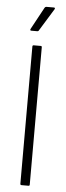

<svg xmlns="http://www.w3.org/2000/svg" viewBox="-58 -867 306 896"><g transform="rotate(5 95.0 -419.5)"><path d="M79 0Q73 0 73 -6V-649Q73 -655 79 -655H112Q117 -655 117 -649V-6Q117 0 112 0ZM61 -722Q58 -722 57 -724Q56 -726 57 -729L114 -834Q117 -839 122 -839H158Q161 -839 162 -836.5Q163 -834 161 -831L97 -727Q95 -722 89 -722Z"/></g></svg>

Font: Sofia Sans Condensed Light
Style: Regular
Weight: 300
Designer: Botio Nikoltchev, Ani Petrova
Foundry: lettersoup
Version: Version 4.101